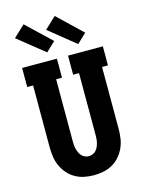

<svg xmlns="http://www.w3.org/2000/svg" viewBox="-143 -1074 887 1167"><g transform="rotate(-15 300.0 -490.5)"><path d="M300 8Q270 8 240 2Q210 -4 183.5 -19Q157 -34 137 -57Q117 -80 104.5 -107.5Q92 -135 87.5 -165Q83 -195 83 -226V-615H46V-735H265V-615H228V-226Q228 -213 229 -200.5Q230 -188 233 -176Q236 -164 241.5 -152Q247 -140 255.5 -131Q264 -122 275.5 -117Q287 -112 300 -112Q313 -112 324.5 -117Q336 -122 344.5 -131Q353 -140 358.5 -152Q364 -164 367 -176Q370 -188 371 -200.5Q372 -213 372 -226V-615H335V-735H554V-615H517V-226Q517 -195 512.5 -165Q508 -135 495.5 -107.5Q483 -80 463 -57Q443 -34 416.5 -19Q390 -4 360 2Q330 8 300 8ZM413 -787 247 -921 319 -989 472 -843ZM218 -787 51 -921 123 -989 277 -843Z"/></g></svg>

Font: Iosevka Etoile Heavy
Style: Regular
Weight: 900
Designer: Belleve Invis
Foundry: Belleve Invis
Version: Version 22.1.2; ttfautohint (v1.8.4)